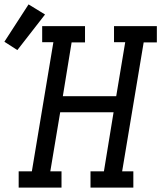

<svg xmlns="http://www.w3.org/2000/svg" viewBox="-95 -854 734 874"><path d="M-10 0V-74H50L148 -662H97V-735H292V-661H231L191 -416H434L475 -662H424V-735H619V-661H559L461 -74H512V0H317V-74H378L422 -343H179L134 -74H185V0ZM-16 -626 -75 -664 35 -834 110 -788Z"/></svg>

Font: Iosevka Slab Extended Oblique
Style: Regular
Weight: 400
Width: 7
Italic angle: -9°
Monospace: yes
Designer: Belleve Invis
Foundry: Belleve Invis
Version: Version 11.1.0; ttfautohint (v1.8.3)